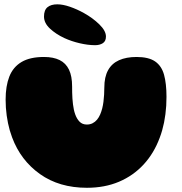

<svg xmlns="http://www.w3.org/2000/svg" viewBox="-20 -847 840 888"><path d="M382 21.5Q254 21.5 164.8 -42Q75.5 -105.5 36 -211.5Q30 -227.5 25.2 -244Q20.5 -260.5 17 -277.5Q13.5 -294.5 11 -312.5Q8.5 -330.5 7.2 -349Q6 -367.5 6 -386.5Q6 -449 23.2 -493Q40.5 -537 79.5 -560.2Q118.5 -583.5 183.5 -583.5Q227 -583.5 255.8 -569.2Q284.5 -555 299 -525Q313.5 -495 313.5 -447Q313.5 -433 313.8 -418.8Q314 -404.5 315 -391Q316 -377.5 317.5 -364.8Q319 -352 321.5 -340.5Q324 -329 327.5 -319Q335 -297.5 348 -284.2Q361 -271 381.5 -271Q396.5 -271 408.2 -277Q420 -283 428.8 -293.5Q437.5 -304 443.5 -318Q449 -331 452.8 -345.8Q456.5 -360.5 458.5 -376.5Q460.5 -392.5 461.5 -409.2Q462.5 -426 462.5 -442Q462.5 -491 479.8 -522.2Q497 -553.5 530.5 -568.5Q564 -583.5 611.5 -583.5Q667.5 -583.5 697.5 -562.8Q727.5 -542 738.8 -501Q750 -460 750 -399Q750 -378 748.8 -358Q747.5 -338 745 -318.5Q742.5 -299 738.8 -280.5Q735 -262 730 -244.2Q725 -226.5 718.5 -209.5Q692 -138 644.2 -86.2Q596.5 -34.5 530.5 -6.5Q464.5 21.5 382 21.5ZM420 -638Q387.5 -638 349.5 -646.8Q311.5 -655.5 277.5 -671Q238 -689.5 210.8 -715Q183.5 -740.5 183.5 -770.5Q183.5 -800.5 199.8 -813.8Q216 -827 245 -827Q270.5 -827 303.2 -815.8Q336 -804.5 367.5 -787Q409 -764 439.5 -734.2Q470 -704.5 470 -678Q470 -656.5 455.5 -647.2Q441 -638 420 -638Z"/></svg>

Font: Gluten Black
Style: Regular
Weight: 900
Designer: Tyler Finck
Foundry: Etcetera Type Company
Version: Version 1.300